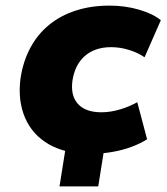

<svg xmlns="http://www.w3.org/2000/svg" viewBox="-20 -537 596 684"><path d="M192 127 224 -74H362L330 127ZM301 11Q213 11 154 -23Q95 -57 69 -118Q43 -179 53 -257Q62 -318 88 -366.5Q114 -415 155 -448.5Q196 -482 250.5 -499.5Q305 -517 370 -517Q426 -517 475.5 -502.5Q525 -488 553 -465L495 -333Q472 -349 440 -359Q408 -369 376 -369Q346 -369 322 -360.5Q298 -352 280.5 -336Q263 -320 252.5 -298Q242 -276 238 -249Q231 -196 258 -166.5Q285 -137 341 -137Q373 -137 407 -147Q441 -157 469 -173L504 -41Q481 -26 449 -14Q417 -2 379 4.5Q341 11 301 11Z"/></svg>

Font: Nunito Sans 7pt Black
Style: Italic
Weight: 900
Italic angle: -9°
Version: Version 3.101;gftools[0.9.27]